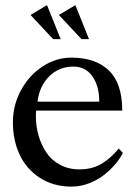

<svg xmlns="http://www.w3.org/2000/svg" viewBox="-20 -711 519 734"><path d="M447.3 -288.1H118.2Q117.2 -280.8 117.2 -266.1Q117.2 -228 127.4 -192.6Q137.7 -157.2 157.2 -127.9Q176.8 -98.6 209.5 -81.1Q242.2 -63.5 283.2 -63.5Q310.5 -63.5 333.7 -70.1Q356.9 -76.7 375.7 -89.6Q394.5 -102.5 406.7 -114Q418.9 -125.5 434.1 -143.1L449.7 -126.5Q439.5 -105.5 420.9 -83.5Q402.3 -61.5 377.4 -42Q352.5 -22.5 319.8 -10Q287.1 2.4 253.9 2.4Q184.1 2.4 132.3 -31.2Q80.6 -64.9 54.9 -120.1Q29.3 -175.3 29.3 -243.7Q29.3 -309.1 60.5 -366.5Q91.8 -423.8 143.3 -457.3Q194.8 -490.7 252.4 -490.7Q345.7 -490.7 396.5 -441.4Q447.3 -392.1 447.3 -288.1ZM123.5 -322.3H359.4Q359.4 -381.8 333.3 -419.2Q307.1 -456.5 260.3 -456.5Q206.1 -456.5 168.2 -419.2Q130.4 -381.8 123.5 -322.3ZM211.9 -561.5H183.1L96.7 -653.8L159.7 -691.4ZM320.3 -561.5H291.5L205.1 -653.8L268.1 -691.4Z"/></svg>

Font: Flanker
Style: Regular
Weight: 400
Designer: Flanker
Foundry: Flanker
Version: Version 2.027